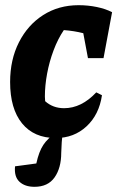

<svg xmlns="http://www.w3.org/2000/svg" viewBox="-20 -520 460 740"><path d="M195 12Q111 12 65 -44.5Q19 -101 19 -204Q19 -290 53 -357Q87 -424 146.5 -462Q206 -500 283 -500Q319 -500 353 -493Q387 -486 412 -473L379 -296H319L301 -392Q266 -401 226 -404Q203 -370 186.5 -326Q170 -282 161.5 -236Q153 -190 153 -148Q153 -139 154 -130Q184 -103 227 -103Q294 -103 351 -164L373 -153Q362 -78 313.5 -33Q265 12 195 12ZM163 -97 161 -102Q162 -99 163 -97ZM113 200Q76 200 55 180.5Q34 161 38 121L120 110Q130 64 147 38.5Q164 13 196 -9H223Q219 10 218 27.5Q217 45 216 69Q216 127 190.5 163.5Q165 200 113 200Z"/></svg>

Font: Piazzolla
Style: Bold Italic
Weight: 700
Italic angle: -11.3°
Designer: Juan Pablo del Peral
Foundry: Huerta Tipografica
Version: Version 1.330